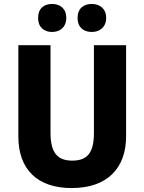

<svg xmlns="http://www.w3.org/2000/svg" viewBox="-20 -994 731 973"><path d="M173 -903C173 -856 203 -832 244 -832C285 -832 316 -857 316 -903C316 -950 285 -974 244 -974C203 -974 173 -951 173 -903ZM373 -903C373 -856 403 -832 445 -832C486 -832 518 -857 518 -903C518 -950 486 -974 445 -974C404 -974 373 -951 373 -903ZM619 -303V-765H456V-321C456 -220 423 -180 346 -180C274 -180 236 -217 236 -320V-765H73V-302C73 -137 168 -41 343 -41C526 -41 619 -144 619 -303Z"/></svg>

Font: Noto Sans Tamil UI SemiCondensed ExtraBold
Style: Regular
Weight: 800
Width: 4
Designer: Jelle Bosma - Monotype Design Team
Foundry: Monotype Imaging Inc.
Version: Version 2.004